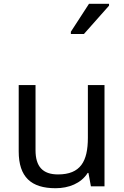

<svg xmlns="http://www.w3.org/2000/svg" viewBox="-20 -986 658 1016"><path d="M355 -806H424L557 -956V-966H451L355 -818ZM533 -536H445V-257C445 -132 406 -63 287 -63C206 -63 168 -105 168 -191V-536H79V-185C79 -49 145 10 274 10C343 10 409 -15 444 -71H448L461 0H533Z"/></svg>

Font: Noto Sans Tifinagh Agraw Imazighen
Style: Regular
Weight: 400
Designer: JamraPatel
Foundry: JamraPatel LLC
Version: Version 2.006